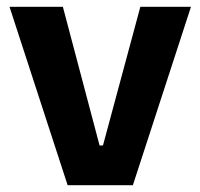

<svg xmlns="http://www.w3.org/2000/svg" viewBox="-20 -545 590 565"><path d="M179 0 8 -525H165L273 -117H283L393 -525H542L371 0Z"/></svg>

Font: Bricolage Grotesque 28pt
Style: Bold
Weight: 700
Designer: Mathieu Triay
Foundry: Atelier Triay
Version: Version 1.000;gftools[0.9.30]